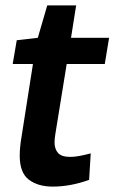

<svg xmlns="http://www.w3.org/2000/svg" viewBox="-20 -681 424 711"><path d="M316 -113 310 -15Q241 10 175 10Q121 10 87 -15.5Q53 -41 53 -105Q53 -135 60 -176L102 -444H27L42 -532L120 -541L155 -661H262L243 -541H384L368 -444H227L185 -185Q182 -166 182 -154Q182 -129 195 -114.5Q208 -100 240 -100Q256 -100 274.5 -103.5Q293 -107 316 -113Z"/></svg>

Font: Georama SemiBold
Style: Italic
Weight: 600
Italic angle: -9°
Designer: Jean-Baptiste Levee
Foundry: Production Type
Version: Version 1.000